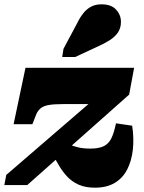

<svg xmlns="http://www.w3.org/2000/svg" viewBox="-25 -857 669 889"><path d="M415 12Q370 12 339 -2Q308 -16 286 -39.5Q264 -63 247 -92.5Q230 -122 212 -153L267 -205Q278 -198 294.5 -189.5Q311 -181 335.5 -175Q360 -169 394 -169Q432 -169 455 -180Q478 -191 490.5 -216.5Q503 -242 512 -286L587 -275Q596 -215 590 -163Q584 -111 563.5 -71.5Q543 -32 506 -10Q469 12 415 12ZM101 0H-5L4 -47L426 -411L438 -375H266Q226 -375 202 -371Q178 -367 164.5 -356.5Q151 -346 143 -328L125 -282H38L93 -543H596L573 -419ZM332 -749Q345 -776 360.5 -795.5Q376 -815 396.5 -826Q417 -837 445 -837Q490 -837 512.5 -812.5Q535 -788 535 -756Q535 -727 521 -706.5Q507 -686 482.5 -670.5Q458 -655 424 -640L323 -593H263L269 -631Z"/></svg>

Font: Roboto Serif Black
Style: Italic
Weight: 900
Italic angle: -10°
Version: Version 1.008